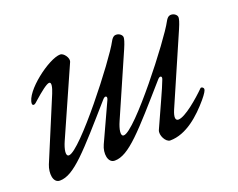

<svg xmlns="http://www.w3.org/2000/svg" viewBox="-78 -550 863 697"><g transform="rotate(-20 353.5 -201.0)"><path d="M48 14C103 14 162 -56 298 -211C301 -214 304 -216 307 -216C311 -216 314 -212 310 -203L242 -55C228 -25 233 14 260 14C315 14 374 -56 510 -211C513 -214 516 -216 519 -216C523 -216 526 -212 522 -203C512 -175 475 -97 448 -36C440 -18 457 14 474 14C537 14 593 -38 632 -84C648 -103 654 -114 654 -119C654 -124 649 -128 645 -128C644 -128 643 -128 642 -127C612 -97 554 -47 528 -47C516 -47 514 -60 525 -86L642 -355C652 -378 655 -390 655 -396C655 -405 644 -414 632 -414C627 -414 619 -413 610 -396C579 -337 365 -61 322 -61C308 -61 313 -88 325 -115L430 -355C440 -378 443 -390 443 -396C443 -404 433 -414 420 -414C415 -414 407 -413 398 -396C367 -337 153 -61 110 -61C96 -61 101 -88 113 -115L230 -379C235 -393 218 -416 205 -416C161 -416 47 -330 47 -283C47 -280 49 -277 53 -277C57 -277 64 -283 70 -289C96 -312 122 -333 132 -333C142 -333 138 -314 129 -292L30 -55C18 -25 21 14 48 14Z"/></g></svg>

Font: EB Garamond
Style: Italic
Weight: 400
Italic angle: -17.2°
Designer: Georg Duffner and Octavio Pardo
Foundry: Georg Duffner
Version: Version 1.000;PS 001.000;hotconv 1.0.88;makeotf.lib2.5.64775